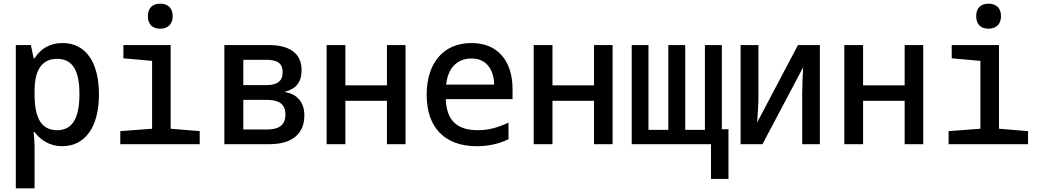

<svg xmlns="http://www.w3.org/2000/svg" viewBox="-20 -784 5670 1044"><path d="M66 240H168V13C168 -12 166 -41 162 -66H168C200 -23 250 11 318 11C440 11 518 -89 518 -271C518 -446 446 -550 320 -550C249 -550 199 -517 168 -467H163L148 -539H66ZM291 -76C202 -76 168 -147 168 -271V-290C168 -401 206 -464 291 -464C374 -464 412 -401 412 -273C412 -142 374 -76 291 -76Z M851 -628C891 -628 919 -651 919 -696C919 -742 891 -764 851 -764C811 -764 784 -742 784 -696C784 -650 811 -628 851 -628ZM634 0H1066V-71L908 -84V-539H651V-467L807 -453V-84L634 -71Z M1200 0H1445C1574 0 1635 -61 1635 -157C1635 -229 1594 -273 1531 -283V-286C1589 -300 1620 -338 1620 -402C1620 -498 1550 -539 1441 -539H1200ZM1303 -321V-459H1430C1489 -459 1517 -438 1517 -392C1517 -342 1487 -321 1425 -321ZM1303 -80V-241H1430C1496 -241 1532 -219 1532 -162C1532 -102 1495 -80 1432 -80Z M1756 0H1858V-236H2084V0H2185V-539H2084V-320H1858V-539H1756Z M2572 11C2634 11 2691 -1 2745 -27V-117C2691 -92 2639 -76 2579 -76C2469 -76 2408 -125 2404 -245H2767V-299C2767 -454 2685 -550 2544 -550C2392 -550 2300 -443 2300 -268C2300 -89 2400 11 2572 11ZM2406 -324C2415 -413 2465 -466 2544 -466C2621 -466 2665 -411 2667 -324Z M2882 0H2984V-236H3210V0H3311V-539H3210V-320H2984V-539H2882Z M3415 0H3846V189H3941V-81H3905V-539H3813V-78H3706V-539H3614V-78H3506V-539H3415Z M4007 0H4126L4347 -418C4345 -382 4342 -321 4342 -279V0H4438V-539H4319L4097 -118C4099 -152 4104 -214 4104 -252V-539H4007Z M4571 0H4673V-236H4899V0H5000V-539H4899V-320H4673V-539H4571Z M5355 -628C5395 -628 5423 -651 5423 -696C5423 -742 5395 -764 5355 -764C5315 -764 5288 -742 5288 -696C5288 -650 5315 -628 5355 -628ZM5138 0H5570V-71L5412 -84V-539H5155V-467L5311 -453V-84L5138 -71Z"/></svg>

Font: Noto Sans Mono SemiCondensed Medium
Style: Regular
Weight: 500
Width: 4
Designer: Monotype Design Team
Foundry: Monotype Imaging Inc.
Version: Version 2.014